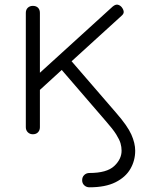

<svg xmlns="http://www.w3.org/2000/svg" viewBox="-20 -572 660 818"><path d="M361 226Q348 226 339 217.5Q330 209 330 196Q330 182 339 173.5Q348 165 361 165Q435 165 466.5 135.5Q498 106 498 70Q498 54 493.5 38.5Q489 23 475 0.5Q461 -22 430 -57L243 -274L150 -189V-30Q150 -17 142 -8.5Q134 0 120 0Q107 0 98.5 -8.5Q90 -17 90 -30V-517Q90 -531 98.5 -539Q107 -547 120 -547Q134 -547 142 -539Q150 -531 150 -517V-262L460 -544Q472 -554 481.5 -552Q491 -550 498 -542Q506 -532 507 -522.5Q508 -513 497 -504L285 -311L475 -91Q523 -36 539.5 1Q556 38 556 70Q556 112 535.5 147.5Q515 183 472 204.5Q429 226 361 226Z"/></svg>

Font: ComfortaaLight
Style: Regular
Weight: 300
Designer: Johan Aakerlund
Foundry: Johan Aakerlund
Version: Version 3.104; ttfautohint (v1.8.1.43-b0c9)